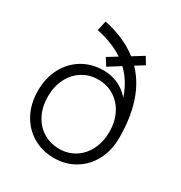

<svg xmlns="http://www.w3.org/2000/svg" viewBox="-175 -861 939 998"><g transform="rotate(30 294.5 -362.5)"><path d="M45 -250Q45 -326 76 -385.5Q107 -445 162.5 -478.5Q218 -512 289 -512Q328 -512 362.5 -499.5Q397 -487 424.5 -463Q452 -439 472 -405L534 -250Q534 -174 503 -114.5Q472 -55 416.5 -21.5Q361 12 291 12Q220 12 164 -21.5Q108 -55 76.5 -114.5Q45 -174 45 -250ZM474 -250Q474 -310 450.5 -357Q427 -404 384.5 -430.5Q342 -457 289 -457Q236 -457 194 -430.5Q152 -404 128.5 -357Q105 -310 105 -250Q105 -190 128.5 -143Q152 -96 194.5 -69.5Q237 -43 291 -43Q344 -43 385.5 -69.5Q427 -96 450.5 -143Q474 -190 474 -250ZM157 -678 170 -737Q294 -711 375 -647Q456 -583 495 -483.5Q534 -384 534 -250H474Q474 -371 441 -458Q408 -545 338 -600Q268 -655 157 -678ZM263 -578 440 -687 465 -645 290 -535Z"/></g></svg>

Font: Oak Sans Light
Style: Regular
Weight: 400
Designer: Erik Kennedy, Walven
Foundry: Erik Kennedy, Walven
Version: Version 1.100;Glyphs 3.1.2 (3151)